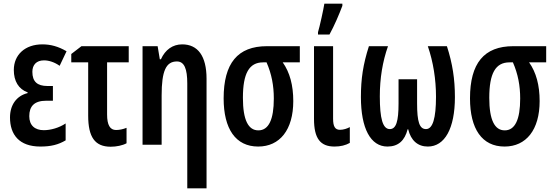

<svg xmlns="http://www.w3.org/2000/svg" viewBox="-20 -796 3044 1056"><path d="M271 -323H241C185 -323 158 -347 158 -401C158 -439 180 -464 222 -464C249 -464 280 -454 308 -434L346 -514C300 -541 258 -552 213 -552C118 -552 56 -495 56 -411C56 -350 82 -306 132 -288V-284C71 -269 35 -219 35 -150C35 -55 86 10 202 10C260 10 300 0 341 -24V-117C305 -93 259 -80 221 -80C172 -80 141 -106 141 -157C141 -211 168 -242 234 -242H271Z M688 -542H428L372 -499V-453H465V-160C465 -42 502 11 589 11C620 11 654 4 676 -8V-93C656 -85 637 -81 618 -81C585 -81 569 -109 569 -166V-453H688Z M982 -552C930 -552 889 -523 865 -470H859L847 -542H764V0H869V-271C869 -406 893 -458 953 -458C994 -458 1010 -417 1010 -337V240H1116V-363C1116 -488 1068 -552 982 -552Z M1593 -240C1593 -327 1574 -398 1535 -453H1629V-542H1448C1287 -542 1210 -448 1210 -255C1210 -87 1276 10 1400 10C1519 10 1593 -82 1593 -240ZM1316 -258C1316 -392 1350 -453 1427 -453H1446C1474 -389 1486 -325 1486 -254C1486 -139 1458 -79 1401 -79C1346 -79 1316 -135 1316 -258Z M1729 -606H1792C1819 -655 1845 -716 1863 -764V-776H1764C1760 -748 1738 -648 1729 -619ZM1812 -542H1707V-142C1707 -34 1742 10 1820 10C1853 10 1881 3 1904 -10V-97C1890 -89 1869 -82 1850 -82C1823 -82 1812 -100 1812 -143Z M2438 -542H2333C2363 -455 2378 -359 2378 -264C2378 -145 2360 -86 2323 -86C2287 -86 2274 -126 2274 -227V-360H2172V-227C2172 -129 2159 -86 2124 -86C2085 -86 2069 -144 2069 -266C2069 -365 2084 -457 2114 -542H2009C1977 -442 1965 -363 1965 -262C1965 -90 2018 10 2111 10C2171 10 2206 -23 2222 -85H2225C2240 -23 2278 10 2333 10C2426 10 2482 -89 2482 -262C2482 -361 2469 -446 2438 -542Z M2948 -240C2948 -327 2929 -398 2890 -453H2984V-542H2803C2642 -542 2565 -448 2565 -255C2565 -87 2631 10 2755 10C2874 10 2948 -82 2948 -240ZM2671 -258C2671 -392 2705 -453 2782 -453H2801C2829 -389 2841 -325 2841 -254C2841 -139 2813 -79 2756 -79C2701 -79 2671 -135 2671 -258Z"/></svg>

Font: Noto Sans Display Condensed Medium
Style: Regular
Weight: 500
Width: 3
Designer: Monotype Design Team
Foundry: Monotype Imaging Inc.
Version: Version 1.900